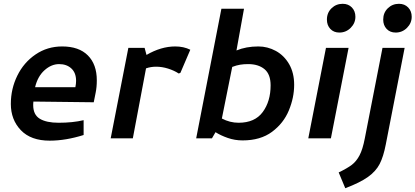

<svg xmlns="http://www.w3.org/2000/svg" viewBox="-20 -734 2205 1019"><path d="M37.5 -182.5Q37.5 -98.8 90.6 -43.1Q143.8 12.5 243.8 12.5Q328.8 12.5 423.8 -17.5V-96.2Q366.2 -82.5 291.2 -82.5Q226.2 -82.5 191.2 -103.8Q156.2 -125 156.2 -176.2Q156.2 -188.8 157.5 -195L477.5 -191.2L487.5 -241.2Q493.8 -271.2 493.8 -307.5Q493.8 -392.5 446.2 -440Q398.8 -487.5 310 -487.5Q231.2 -487.5 168.8 -445Q106.2 -402.5 71.9 -332.5Q37.5 -262.5 37.5 -182.5ZM383.8 -305Q383.8 -290 380 -271.2H166.2Q180 -328.8 216.2 -361.2Q252.5 -393.8 293.8 -393.8Q333.8 -393.8 358.8 -370.6Q383.8 -347.5 383.8 -305Z M661.2 -480 567.5 0H685L755 -371.2Q780 -380 808.8 -380Q840 -380 871.9 -370Q903.8 -360 928.8 -343.8L937.5 -347.5L990 -470Q955 -487.5 910 -487.5Q835 -487.5 757.5 -442.5L747.5 -480Z M1021.2 0H1105L1123.8 -32.5Q1151.2 -15 1188.8 -1.9Q1226.2 11.2 1267.5 11.2Q1362.5 11.2 1423.8 -34.4Q1485 -80 1513.1 -148.1Q1541.2 -216.2 1541.2 -283.8Q1541.2 -347.5 1514.4 -393.8Q1487.5 -440 1443.8 -463.8Q1400 -487.5 1351.2 -487.5Q1286.2 -487.5 1235 -466.2L1275 -687.5H1155ZM1416.2 -281.2Q1416.2 -196.2 1374.4 -139.4Q1332.5 -82.5 1246.2 -82.5Q1200 -82.5 1157.5 -105L1212.5 -378.8Q1235 -387.5 1254.4 -390.6Q1273.8 -393.8 1297.5 -393.8Q1351.2 -393.8 1383.8 -366.9Q1416.2 -340 1416.2 -281.2Z M1616.2 0ZM1616.2 0H1736.2L1830 -480H1710ZM1715 -630Q1715 -666.2 1739.4 -690Q1763.8 -713.8 1798.8 -713.8Q1828.8 -713.8 1847.5 -694.4Q1866.2 -675 1866.2 -645Q1866.2 -611.2 1841.2 -586.2Q1816.2 -561.2 1781.2 -561.2Q1751.2 -561.2 1733.1 -580.6Q1715 -600 1715 -630Z M1867.5 0ZM1916.2 0Q1905 58.8 1888.1 90.6Q1871.2 122.5 1847.5 140.6Q1823.8 158.8 1777.5 181.2L1812.5 265Q1891.2 235 1933.1 205Q1975 175 1995 136.2Q2015 97.5 2027.5 32.5L2127.5 -480H2010ZM2013.8 -630Q2013.8 -666.2 2038.1 -690Q2062.5 -713.8 2097.5 -713.8Q2127.5 -713.8 2146.2 -694.4Q2165 -675 2165 -645Q2165 -611.2 2140 -586.2Q2115 -561.2 2080 -561.2Q2050 -561.2 2031.9 -580.6Q2013.8 -600 2013.8 -630Z"/></svg>

Font: Cambay
Style: Bold Italic
Weight: 700
Italic angle: -11°
Designer: Pooja Saxena
Foundry: Pooja Saxena
Version: Version 1.006;PS 001.006;hotconv 1.0.70;makeotf.lib2.5.58329